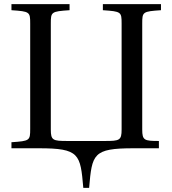

<svg xmlns="http://www.w3.org/2000/svg" viewBox="-20 -712 828 922"><path d="M35 0H167C362 0 366 28 380 190H408C422 28 426 0 621 0H743V-35C673 -35 663 -38 663 -90V-599C663 -655 665 -657 753 -663V-692H474V-663C562 -657 564 -655 564 -599V-90C564 -38 554 -35 484 -35H304C234 -35 224 -38 224 -90V-599C224 -655 226 -657 314 -663V-692H35V-663C123 -657 125 -655 125 -599V-93C125 -37 123 -35 35 -29Z"/></svg>

Font: Lingua Franca
Style: Regular
Weight: 400
Version: Version 1.19